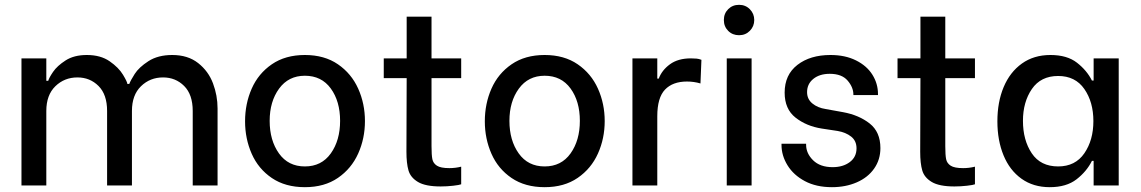

<svg xmlns="http://www.w3.org/2000/svg" viewBox="-20 -769 4731 796"><path d="M69 -527H172V-434H180Q183 -446 200 -471Q217 -496 252 -518.5Q287 -541 340 -541Q397 -541 434.5 -515Q472 -489 490 -459Q508 -429 508 -421H516Q521 -435 538.5 -462.5Q556 -490 595.5 -515.5Q635 -541 694 -541Q759 -541 801.5 -507.5Q844 -474 863 -423.5Q882 -373 882 -319V0H779V-309Q779 -377 743.5 -412.5Q708 -448 656 -448Q602 -448 564.5 -411.5Q527 -375 527 -309V0H424V-309Q424 -377 388.5 -412.5Q353 -448 301 -448Q247 -448 209.5 -411.5Q172 -375 172 -309V0H69Z M996 -266Q996 -339 1023.5 -401.5Q1051 -464 1107 -502.5Q1163 -541 1244 -541Q1325 -541 1381 -502.5Q1437 -464 1465 -401.5Q1493 -339 1493 -267Q1493 -195 1465 -132.5Q1437 -70 1381 -31.5Q1325 7 1244 7Q1163 7 1107 -31Q1051 -69 1023.5 -131.5Q996 -194 996 -266ZM1390 -268Q1390 -349 1351.5 -402Q1313 -455 1244 -455Q1176 -455 1137 -401.5Q1098 -348 1098 -268Q1098 -187 1136.5 -133Q1175 -79 1244 -79Q1313 -79 1351.5 -133Q1390 -187 1390 -268Z M1769 -445V-163Q1769 -126 1772.5 -109Q1776 -92 1791.5 -82Q1807 -72 1843 -72Q1868 -72 1892 -78V-5Q1885 -2 1859 1Q1833 4 1807 4Q1744 4 1713 -14.5Q1682 -33 1673.5 -62.5Q1665 -92 1665 -140L1666 -445H1571V-527H1666V-700H1769V-527H1892V-445Z M1990 -266Q1990 -339 2017.5 -401.5Q2045 -464 2101 -502.5Q2157 -541 2238 -541Q2319 -541 2375 -502.5Q2431 -464 2459 -401.5Q2487 -339 2487 -267Q2487 -195 2459 -132.5Q2431 -70 2375 -31.5Q2319 7 2238 7Q2157 7 2101 -31Q2045 -69 2017.5 -131.5Q1990 -194 1990 -266ZM2384 -268Q2384 -349 2345.5 -402Q2307 -455 2238 -455Q2170 -455 2131 -401.5Q2092 -348 2092 -268Q2092 -187 2130.5 -133Q2169 -79 2238 -79Q2307 -79 2345.5 -133Q2384 -187 2384 -268Z M2602 -527H2705V-443H2711Q2724 -478 2757.5 -502.5Q2791 -527 2844 -527Q2858 -527 2868 -526Q2878 -525 2888 -521L2884 -423Q2857 -431 2828 -431Q2769 -431 2737 -397.5Q2705 -364 2705 -287V0H2602Z M2993 -527H3096V0H2993ZM2981 -686Q2981 -713 2999 -731Q3017 -749 3044 -749Q3071 -749 3089 -730.5Q3107 -712 3107 -686Q3107 -660 3089 -641.5Q3071 -623 3044 -623Q3017 -623 2999 -641Q2981 -659 2981 -686Z M3220 -168V-173H3322V-169Q3322 -133 3351 -104.5Q3380 -76 3432 -76Q3475 -76 3503 -97Q3531 -118 3531 -154Q3531 -185 3509 -202.5Q3487 -220 3453 -226L3387 -236Q3323 -246 3278 -281.5Q3233 -317 3233 -385Q3233 -459 3286 -500Q3339 -541 3423 -541Q3484 -541 3529 -518.5Q3574 -496 3597 -459Q3620 -422 3620 -379V-375H3518V-377Q3518 -407 3494 -435Q3470 -463 3420 -463Q3378 -463 3352 -442Q3326 -421 3326 -387Q3326 -358 3348 -340Q3370 -322 3403 -317L3475 -304Q3541 -292 3585.5 -257Q3630 -222 3630 -155Q3630 -107 3604 -70Q3578 -33 3532 -13Q3486 7 3429 7Q3364 7 3317 -18Q3270 -43 3245 -83.5Q3220 -124 3220 -168Z M3899 -445V-163Q3899 -126 3902.5 -109Q3906 -92 3921.5 -82Q3937 -72 3973 -72Q3998 -72 4022 -78V-5Q4015 -2 3989 1Q3963 4 3937 4Q3874 4 3843 -14.5Q3812 -33 3803.5 -62.5Q3795 -92 3795 -140L3796 -445H3701V-527H3796V-700H3899V-527H4022V-445Z M4115 -266Q4115 -346 4141 -408Q4167 -470 4216.5 -505.5Q4266 -541 4335 -541Q4404 -541 4445 -509Q4486 -477 4507 -435H4514V-527H4618V0H4514V-102H4507Q4485 -58 4443 -25.5Q4401 7 4332 7Q4264 7 4215 -28Q4166 -63 4140.5 -125Q4115 -187 4115 -266ZM4513 -267Q4513 -346 4475.5 -400Q4438 -454 4367 -454Q4295 -454 4258 -400Q4221 -346 4221 -268Q4221 -188 4257.5 -133.5Q4294 -79 4367 -79Q4438 -79 4475.5 -133.5Q4513 -188 4513 -267Z"/></svg>

Font: Be Vietnam Medium
Style: Regular
Weight: 500
Designer: Gabriel Lam
Foundry: TypeRant
Version: Version 4.000